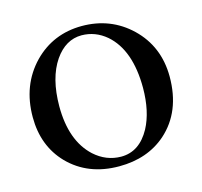

<svg xmlns="http://www.w3.org/2000/svg" viewBox="-99 -766 927 883"><g transform="rotate(-15 365.0 -324.0)"><path d="M351.1 -617.2Q274.9 -617.2 223.1 -542.5Q168.5 -462.4 168 -328.1Q168 -163.6 256.8 -81.5Q312.5 -31.2 383.8 -30.8Q471.2 -30.8 521.5 -123Q561.5 -198.2 562 -310.1Q562 -491.2 468.3 -572.8Q416.5 -616.7 351.1 -617.2ZM693.8 -329.1Q693.8 -162.1 587.4 -67.9Q498.5 9.8 363.8 9.8Q215.8 9.8 123 -85Q37.1 -174.3 37.1 -311Q37.1 -463.4 133.3 -563Q226.1 -657.7 362.8 -658.2Q500 -658.2 595.2 -567.4Q693.4 -473.1 693.8 -329.1Z"/></g></svg>

Font: Linux Libertine O
Style: Semibold
Weight: 700
Designer: Philipp H. Poll
Foundry: Philipp H. Poll
Version: Version 5.0.0